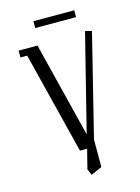

<svg xmlns="http://www.w3.org/2000/svg" viewBox="-114 -689 638 874"><g transform="rotate(-15 205.0 -252.0)"><path d="M32.2 -480V-512.2H121.1L232.9 -64L347.2 -520L377.9 -512.2L258.8 -32.2V97.2L207 120.1L194.8 90.8L217.8 0H184.1L64 -480ZM131.8 -591.8V-624H324.2V-591.8Z"/></g></svg>

Font: Gawaa
Style: Regular
Weight: 400
Designer: T. Christopher White
Version: Version 1.0